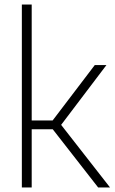

<svg xmlns="http://www.w3.org/2000/svg" viewBox="-20 -828 506 848"><path d="M76.5 0V-808H120V-296H212.5L398.5 -540.5H450L250 -276.5L466 0H413.5L213 -257H120V0Z"/></svg>

Font: Encode Sans Semi Condensed ExtraLight
Style: Regular
Weight: 200
Width: 4
Designer: Multiple Designers
Foundry: Impallari Type
Version: Version 3.000; ttfautohint (v1.8.3) -l 8 -r 50 -G 200 -x 14 